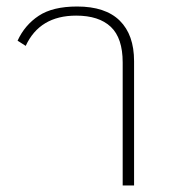

<svg xmlns="http://www.w3.org/2000/svg" viewBox="-20 -570 542 590"><path d="M357 0V-378Q357 -453 320.5 -487.5Q284 -522 214 -522Q102 -522 59 -429L34 -445Q56 -493 99 -521.5Q142 -550 217 -550Q304 -550 348 -506.5Q392 -463 392 -382V0Z"/></svg>

Font: IBM Plex Sans Thai Looped ExtraLight
Style: Regular
Weight: 200
Designer: Mike Abbink, Paul van der Laan, Pieter van Rosmalen, Ben Mitchell, Mark Frömberg
Foundry: Bold Monday
Version: Version 1.0